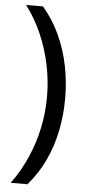

<svg xmlns="http://www.w3.org/2000/svg" viewBox="-59 -747 418 938"><g transform="rotate(5 150.0 -278.0)"><path d="M260 -274Q260 -194 244.5 -117Q229 -40 196.5 29.5Q164 99 113 158H31Q77 95 108 24.5Q139 -46 155 -122Q171 -198 171 -275Q171 -354 155 -431Q139 -508 108 -580Q77 -652 30 -714H113Q164 -654 196.5 -583Q229 -512 244.5 -434Q260 -356 260 -274Z"/></g></svg>

Font: uguzrati25
Style: Book
Weight: 400
Designer: Jelle Bosma - Monotype Design Team, Universal Thirst
Foundry: Monotype Imaging Inc.
Version: Version 2.106